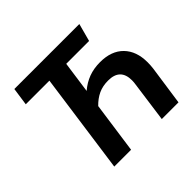

<svg xmlns="http://www.w3.org/2000/svg" viewBox="-167 -874 1057 1057"><g transform="rotate(-45 362.0 -345.5)"><path d="M694 -276Q694 -253 691 -229L658 0H528L560 -233Q563 -251 563 -267Q563 -359 469 -359Q426 -359 393 -343.5Q360 -328 331 -298L289 0H158L240 -587H56L71 -691H577L549 -587H371L345 -402Q380 -432 420 -447Q460 -462 509 -462Q597 -462 645.5 -412.5Q694 -363 694 -276Z"/></g></svg>

Font: FiraGO Medium
Style: Italic
Weight: 500
Italic angle: -8°
Designer: bBox Type GmbH
Foundry: bBox Type GmbH
Version: Version 1.001